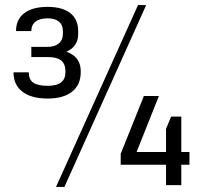

<svg xmlns="http://www.w3.org/2000/svg" viewBox="-20 -727 794 754"><path d="M167 -340Q103 -340 68 -367Q33 -394 33 -443H93Q93 -415 110.5 -402.5Q128 -390 167 -390Q237 -390 237 -443V-447Q237 -476 220 -489.5Q203 -503 167 -503H103V-543H167Q195 -543 211 -556.5Q227 -570 227 -594V-605Q227 -629 211.5 -642Q196 -655 167 -655Q136 -655 119.5 -642Q103 -629 103 -605H43Q43 -651 75.5 -675.5Q108 -700 167 -700Q225 -700 256 -675.5Q287 -651 287 -605V-594Q287 -555 259 -534.5Q231 -514 187 -514V-532Q237 -532 267 -510.5Q297 -489 297 -447V-443Q297 -394 263 -367Q229 -340 167 -340ZM522 -707H554L233 7H200ZM454 -123 545 -350H604L500 -89L476 -130H724V-80H454ZM632 -221 652 -269H692V0H632Z"/></svg>

Font: Pathway Extreme 8pt Thin
Style: Regular
Weight: 100
Version: Version 1.001;gftools[0.9.26]